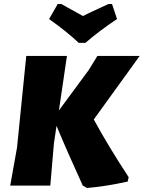

<svg xmlns="http://www.w3.org/2000/svg" viewBox="-20 -926 717 958"><path d="M539 -906 564 -831Q475 -772 406 -712H373Q315 -767 225 -831L268 -906H286Q298 -899 320 -887Q342 -875 360 -865Q378 -855 394 -846Q417 -858 464 -879.5Q511 -901 521 -906ZM314 -647 274 -375 423 -577 466 -647H677L448 -330Q517 -202 622 -42L617 -20Q508 4 414 12L393 0Q313 -175 262 -298L249 -210L231 0H31L65 -190L111 -647Z"/></svg>

Font: Alegreya Sans Black
Style: Italic
Weight: 900
Italic angle: -7°
Designer: Juan Pablo del Peral
Foundry: Huerta Tipografica
Version: Version 2.007